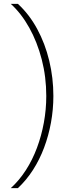

<svg xmlns="http://www.w3.org/2000/svg" viewBox="-20 -813 361 1000"><path d="M73 -793Q132 -739 173.5 -662.5Q215 -586 236.5 -496.5Q258 -407 258 -313Q258 -243 245.5 -174.5Q233 -106 209.5 -43.5Q186 19 151.5 72.5Q117 126 73 167H36Q80 127 114.5 73.5Q149 20 172.5 -43Q196 -106 208.5 -174.5Q221 -243 221 -313Q221 -412 197.5 -503Q174 -594 132.5 -668.5Q91 -743 36 -793Z"/></svg>

Font: Mona Sans ExtraLight
Style: Regular
Weight: 200
Designer: Deni Anggara
Foundry: GitHub
Version: Version 2.000